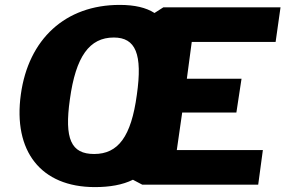

<svg xmlns="http://www.w3.org/2000/svg" viewBox="-20 -753 1166 783"><path d="M1052 -141H701L723 -294H944L965 -432H742L762 -582H1104L1124 -723H646L610 -700C576 -722 529 -733 468 -733C246 -733 96 -593 65 -368C33 -137 146 10 367 10C427 10 480 1 522 -20L560 0H1033ZM364 -125C270 -125 242 -186 265 -348C289 -523 345 -600 444 -600C533 -600 562 -533 538 -366C515 -196 462 -125 364 -125Z"/></svg>

Font: United Sans ExtraBold
Style: Italic
Weight: 800
Italic angle: -8°
Designer: Pablo Impallari, Rodrigo Fuenzalida (Modified by Dan O. Williams)
Version: Version 1.000;PS 001.000;hotconv 1.0.88;makeotf.lib2.5.64775